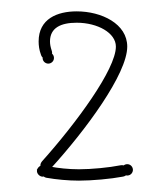

<svg xmlns="http://www.w3.org/2000/svg" viewBox="-20 -602 279 338"><path d="M55 -304C60 -300 65 -300 69 -305C131 -373 204 -472 204 -520C204 -560 159 -582 115 -582C81 -582 48 -569 48 -529C48 -522 49 -514 52 -506C54 -499 59 -498 65 -500C71 -503 73 -507 71 -513C69 -519 68 -524 68 -529C68 -553 87 -562 115 -562C152 -562 184 -544 184 -520C184 -480 114 -385 54 -318C50 -313 50 -308 55 -304ZM55 -291C60 -291 65 -296 65 -301C65 -306 60 -311 55 -311C50 -311 45 -306 45 -301C45 -296 50 -291 55 -291ZM55 -291C60 -291 65 -296 65 -301C65 -306 60 -311 55 -311C50 -311 45 -306 45 -301C45 -296 50 -291 55 -291ZM55 -301C62 -301 65 -302 65 -303C65 -303 55 -304 46 -304H45V-303C45 -302 49 -301 55 -301ZM119 -284C142 -284 175 -287 196 -291C203 -292 206 -297 204 -303C202 -310 198 -312 192 -311C172 -307 141 -304 119 -304C101 -304 82 -306 67 -309C61 -310 57 -308 55 -301C53 -295 56 -290 62 -289C79 -286 100 -284 119 -284ZM204 -293C210 -293 214 -298 214 -303C214 -308 210 -313 204 -313C198 -313 194 -308 194 -303C194 -298 198 -293 204 -293ZM65 -490C70 -490 75 -494 75 -500C75 -506 70 -510 65 -510C60 -510 55 -506 55 -500C55 -494 60 -490 65 -490Z"/></svg>

Font: Mistral SingleLine Outline
Style: Regular
Weight: 300
Designer: François Chastanet, Élisa Garzelli, Anais Alves, Morgane Autin
Foundry: institut supérieur des arts et du design Toulouse / isdaT
Version: Version 1.000;Glyphs 3.3 (3337)